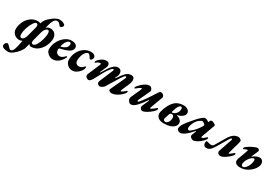

<svg xmlns="http://www.w3.org/2000/svg" viewBox="33 -1863 4850 3367"><g transform="rotate(30 2457.5 -180.0)"><path d="M-39 225Q-39 203 -22 184Q-5 165 12 165Q28 165 54 195Q76 220 89 231Q102 242 116 242Q141 242 159.5 211Q178 180 193 110L217 -3Q199 5 184.5 9.5Q170 14 151 14Q114 14 81 -4.5Q48 -23 28.5 -55Q9 -87 9 -124Q9 -194 41 -267Q73 -340 135.5 -388.5Q198 -437 285 -437Q310 -437 333 -424L355 -476Q368 -507 412 -549Q456 -591 507 -621Q558 -651 592 -651Q631 -651 655 -643.5Q679 -636 701 -619Q714 -609 714 -595Q714 -578 696.5 -561.5Q679 -545 663 -545Q653 -545 649 -552Q626 -584 609.5 -597Q593 -610 572 -610Q536 -610 508 -567Q481 -524 460 -436L452 -403Q486 -437 542 -437Q573 -437 601 -420.5Q629 -404 646.5 -374.5Q664 -345 664 -307Q664 -237 631.5 -162Q599 -87 537.5 -36.5Q476 14 393 14Q380 14 367 5.5Q354 -3 349 -16L325 75Q315 113 274 164.5Q233 216 182 253.5Q131 291 92 291Q36 291 -1.5 276Q-39 261 -39 225ZM251 -129 299 -307Q306 -331 306 -350Q306 -372 297 -383.5Q288 -395 273 -395Q249 -395 216.5 -346Q184 -297 160.5 -226Q137 -155 137 -93Q137 -35 174 -35Q197 -35 217.5 -58.5Q238 -82 251 -129ZM539 -326Q539 -364 530.5 -378Q522 -392 505 -392Q484 -392 459.5 -364Q435 -336 419 -274L375 -107Q371 -92 371 -78Q371 -58 380.5 -48Q390 -38 404 -38Q438 -38 469 -89Q500 -140 519.5 -209.5Q539 -279 539 -326Z M691 -111Q691 -194 731 -269.5Q771 -345 834 -391Q897 -437 962 -437Q1021 -437 1050.5 -415Q1080 -393 1080 -359Q1080 -298 1013 -265Q946 -232 843 -210Q836 -209 834 -201Q832 -195 831.5 -190.5Q831 -186 831 -183Q830 -145 851.5 -119Q873 -93 912 -93Q937 -93 960 -106Q983 -119 1008 -145Q1019 -157 1025 -157Q1034 -157 1034 -146Q1034 -135 1031 -131Q998 -67 947.5 -26Q897 15 828 15Q799 15 767 -2Q735 -19 713 -48Q691 -77 691 -111ZM974 -366Q975 -378 967.5 -388.5Q960 -399 946 -399Q912 -399 882.5 -356.5Q853 -314 843 -254V-252Q843 -246 850 -248Q906 -264 938 -289.5Q970 -315 974 -366Z M1085 -125Q1085 -210 1122 -281.5Q1159 -353 1222 -395Q1285 -437 1358 -437Q1398 -437 1424.5 -418.5Q1451 -400 1451 -371Q1451 -351 1437 -332Q1423 -313 1408 -313Q1400 -313 1394 -319Q1388 -325 1376 -345Q1365 -365 1351.5 -378Q1338 -391 1327 -391Q1300 -391 1274.5 -362Q1249 -333 1233.5 -285.5Q1218 -238 1218 -188Q1218 -151 1238.5 -129.5Q1259 -108 1293 -108Q1319 -108 1343 -120.5Q1367 -133 1384 -155Q1388 -160 1393 -163.5Q1398 -167 1403 -167Q1407 -167 1410 -164Q1413 -161 1413 -156Q1413 -119 1384.5 -79Q1356 -39 1313 -12.5Q1270 14 1230 14Q1190 14 1157 -5Q1124 -24 1104.5 -56Q1085 -88 1085 -125Z M1493 -48Q1495 -62 1498 -69L1607 -325Q1609 -329 1609 -335Q1609 -346 1596 -346Q1581 -346 1559.5 -338.5Q1538 -331 1517 -310Q1512 -305 1506 -305Q1496 -305 1496 -315Q1495 -325 1510.5 -347Q1526 -369 1540 -380Q1574 -409 1602 -423Q1630 -437 1675 -437Q1702 -437 1717.5 -419.5Q1733 -402 1733 -376Q1733 -358 1724 -338L1667 -210Q1666 -209 1666 -206Q1666 -202 1670 -202Q1676 -202 1679 -208Q1726 -288 1757 -332.5Q1788 -377 1824.5 -407Q1861 -437 1902 -437Q1941 -437 1960.5 -414Q1980 -391 1980 -356Q1980 -316 1957 -276L1948 -259L1947 -255Q1947 -251 1952 -251Q1959 -251 1963 -257Q2017 -343 2063.5 -390Q2110 -437 2169 -437Q2205 -437 2221.5 -418Q2238 -399 2238 -366Q2238 -327 2216 -276L2151 -127Q2145 -114 2145 -107Q2145 -98 2154 -98Q2163 -98 2187.5 -115Q2212 -132 2226 -145Q2244 -163 2249 -163Q2252 -163 2255.5 -159Q2259 -155 2259 -150Q2257 -127 2242 -110Q2193 -54 2134.5 -20Q2076 14 2018 14Q2003 14 1984 2Q1965 -10 1965 -24Q1965 -27 1967 -33L2107 -335Q2112 -345 2112 -352Q2112 -360 2108 -364.5Q2104 -369 2098 -369Q2086 -369 2070.5 -351.5Q2055 -334 2031 -298Q2010 -266 1958 -180Q1885 -59 1874 -42Q1860 -20 1831.5 -3Q1803 14 1786 14Q1770 14 1750 -3Q1730 -20 1731 -35Q1731 -52 1740 -74L1851 -338Q1856 -350 1856 -357Q1856 -370 1843 -370Q1820 -370 1762 -287Q1732 -244 1678 -140Q1644 -76 1628 -48Q1594 14 1558 14Q1546 14 1530.5 6.5Q1515 -1 1504 -15.5Q1493 -30 1493 -48Z M2347 -72Q2347 -84 2352 -96L2443 -299Q2448 -309 2448 -318Q2448 -328 2439 -328Q2430 -328 2401 -309Q2372 -290 2360 -278Q2345 -263 2335 -263Q2327 -263 2327 -273Q2327 -290 2346 -313Q2394 -370 2445 -403.5Q2496 -437 2546 -437Q2566 -437 2585 -414Q2604 -391 2604 -368Q2604 -361 2601 -353Q2580 -305 2539 -220Q2509 -159 2494 -125Q2489 -115 2489 -105Q2489 -92 2501 -92Q2512 -92 2534.5 -119.5Q2557 -147 2600 -207Q2607 -218 2623 -240Q2649 -276 2684 -333L2705 -366Q2730 -407 2743 -422Q2756 -437 2773 -437Q2800 -437 2820.5 -418Q2841 -399 2841 -377Q2841 -372 2839 -364L2746 -113Q2744 -105 2744 -102Q2744 -94 2749 -94Q2759 -94 2796.5 -120Q2834 -146 2854 -166Q2857 -169 2858 -169Q2864 -169 2868 -164Q2872 -159 2872 -153Q2872 -129 2830 -89Q2788 -49 2734 -17.5Q2680 14 2647 14Q2628 14 2612 -5.5Q2596 -25 2596 -44Q2596 -51 2603 -67Q2638 -145 2662 -204L2663 -208Q2663 -212 2659 -212Q2655 -212 2650 -206Q2587 -111 2527.5 -48.5Q2468 14 2417 14Q2390 14 2368.5 -13.5Q2347 -41 2347 -72Z M2929 -104Q2929 -121 2936 -147Q2949 -193 2961.5 -224.5Q2974 -256 2991 -286Q3038 -370 3097.5 -403.5Q3157 -437 3236 -437Q3280 -437 3317 -412.5Q3354 -388 3354 -345Q3354 -305 3314.5 -274.5Q3275 -244 3217 -230Q3213 -229 3213 -225.5Q3213 -222 3218 -221Q3256 -216 3287.5 -188.5Q3319 -161 3319 -125Q3319 -85 3291 -53.5Q3263 -22 3209.5 -4Q3156 14 3082 14Q3010 14 2969.5 -18.5Q2929 -51 2929 -104ZM3227 -354Q3227 -373 3221 -384Q3215 -395 3200 -395Q3180 -395 3158 -365Q3136 -335 3117 -267L3108 -235V-233Q3108 -229 3110.5 -226.5Q3113 -224 3117 -224Q3140 -224 3166 -240.5Q3192 -257 3209.5 -287Q3227 -317 3227 -354ZM3173 -138Q3173 -169 3161.5 -184.5Q3150 -200 3131 -200Q3112 -200 3101 -192.5Q3090 -185 3085 -168L3055 -74Q3053 -66 3053 -61Q3053 -45 3064.5 -34Q3076 -23 3095 -23Q3112 -23 3130.5 -38.5Q3149 -54 3161 -80.5Q3173 -107 3173 -138Z M3346 -38Q3346 -67 3362.5 -101.5Q3379 -136 3419 -188Q3459 -240 3534 -325Q3575 -372 3613.5 -402Q3652 -432 3672 -432Q3685 -432 3703 -424.5Q3721 -417 3738 -403Q3745 -396 3747 -396H3748Q3750 -396 3751 -398.5Q3752 -401 3753 -403Q3764 -425 3768 -435Q3770 -440 3777.5 -443.5Q3785 -447 3795 -447Q3820 -447 3848.5 -430Q3877 -413 3877 -399Q3877 -393 3876 -392L3779 -126Q3777 -118 3777 -115Q3777 -102 3789 -102Q3799 -102 3822.5 -119Q3846 -136 3871 -161Q3874 -164 3875 -164Q3880 -164 3884 -159Q3888 -154 3888 -147Q3888 -131 3868 -105.5Q3848 -80 3815 -53Q3777 -22 3740.5 -4Q3704 14 3681 14Q3656 14 3632.5 -5Q3609 -24 3609 -44Q3609 -50 3614 -67Q3622 -90 3646 -146V-148Q3646 -151 3643 -152.5Q3640 -154 3638 -152Q3564 -67 3508.5 -26.5Q3453 14 3410 14Q3389 14 3367.5 -3.5Q3346 -21 3346 -38ZM3648 -206Q3679 -244 3697 -273.5Q3715 -303 3715 -315Q3715 -324 3693 -342Q3682 -350 3671.5 -355.5Q3661 -361 3654 -361Q3639 -361 3613 -343.5Q3587 -326 3564 -302Q3537 -274 3516.5 -225.5Q3496 -177 3496 -137Q3496 -120 3504 -110.5Q3512 -101 3526 -101Q3542 -101 3577.5 -131.5Q3613 -162 3648 -206Z M3881 -55Q3881 -94 3899 -94Q3909 -94 3923.5 -89.5Q3938 -85 3941 -84Q3967 -76 3983 -76Q4007 -76 4020 -82.5Q4033 -89 4048 -115L4163 -310Q4200 -372 4244.5 -404.5Q4289 -437 4338 -437Q4358 -437 4382 -422Q4406 -407 4406 -391Q4406 -381 4398 -346L4334 -118L4332 -106Q4332 -99 4338 -99Q4346 -99 4374.5 -120Q4403 -141 4424 -161Q4427 -164 4429 -164Q4434 -164 4438 -159Q4442 -154 4442 -148Q4441 -132 4422 -109Q4389 -67 4326 -26.5Q4263 14 4224 14Q4200 14 4182.5 -4Q4165 -22 4165 -43Q4165 -48 4167 -54L4260 -328Q4263 -336 4263 -341Q4263 -353 4251 -353Q4243 -353 4234 -342.5Q4225 -332 4216.5 -319Q4208 -306 4204 -300L4173 -247Q4072 -67 4030 -23Q3994 14 3949 14Q3912 14 3896.5 -6.5Q3881 -27 3881 -55Z M4517 -63Q4517 -82 4524 -102Q4535 -136 4561 -204Q4567 -221 4576.5 -246.5Q4586 -272 4597 -306L4598 -310Q4598 -314 4595 -316.5Q4592 -319 4588 -319Q4574 -319 4550.5 -308Q4527 -297 4523 -295Q4521 -294 4518 -294Q4513 -294 4510 -298Q4507 -302 4507 -307Q4507 -320 4528 -339Q4563 -371 4630 -404Q4697 -437 4727 -437Q4744 -437 4755.5 -427Q4767 -417 4767 -401Q4767 -391 4763 -383L4707 -255Q4705 -251 4708 -250.5Q4711 -250 4714 -253Q4738 -277 4776.5 -294Q4815 -311 4845 -311Q4881 -311 4902 -284.5Q4923 -258 4923 -223Q4923 -176 4882 -119.5Q4841 -63 4774 -24.5Q4707 14 4633 14Q4577 14 4547 -6Q4517 -26 4517 -63ZM4784 -207Q4784 -226 4779.5 -235.5Q4775 -245 4764 -245Q4746 -245 4723.5 -228Q4701 -211 4682 -185Q4661 -158 4646.5 -124Q4632 -90 4632 -70Q4632 -51 4639.5 -36Q4647 -21 4664 -21Q4693 -21 4721 -52Q4749 -83 4766.5 -127.5Q4784 -172 4784 -207Z"/></g></svg>

Font: EB Garamond ExtraBold
Style: Italic
Weight: 800
Italic angle: -17.2°
Designer: Georg Duffner and Octavio Pardo
Foundry: Georg Duffner
Version: Version 1.000